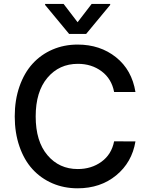

<svg xmlns="http://www.w3.org/2000/svg" viewBox="-20 -969 775 998"><path d="M310.5 -948.7 383.3 -853.5 456.5 -948.7H552.7V-943.4L427.7 -792.5H339.4L214.4 -943.4V-948.7ZM684.1 -490.7H573.2Q560.1 -559.6 508.1 -598.4Q456.1 -637.2 384.8 -637.2Q287.6 -637.2 226.6 -564.9Q165.5 -492.7 165.5 -363.8Q165.5 -234.4 226.6 -162.4Q287.6 -90.3 384.3 -90.3Q455.1 -90.3 507.3 -128.2Q559.6 -166 573.2 -234.4L684.1 -233.9Q666 -125 584 -57.6Q502 9.8 383.3 9.8Q312.5 9.8 252.4 -16.1Q192.4 -42 148.9 -89.6Q105.5 -137.2 81.1 -207.8Q56.6 -278.3 56.6 -363.8Q56.6 -449.2 81.3 -519.8Q106 -590.3 149.4 -637.9Q192.9 -685.5 252.9 -711.4Q313 -737.3 383.3 -737.3Q500.5 -737.3 583 -671.4Q665.5 -605.5 684.1 -490.7Z"/></svg>

Font: Interop Med
Style: Regular
Weight: 500
Designer: Rasmus Andersson, Google, Jang Haemin
Foundry: jhaemin
Version: Version 1.007